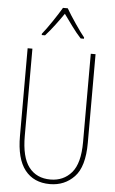

<svg xmlns="http://www.w3.org/2000/svg" viewBox="-63 -991 625 1042"><g transform="rotate(5 250.0 -469.5)"><path d="M153 -792Q177 -818 204 -854Q231 -890 250 -918Q271 -889 296.5 -854Q322 -819 347 -792H365V-799Q346 -822 314 -869Q282 -916 263 -949H237Q219 -918 188 -872Q157 -826 135 -799V-792ZM435 -230V-714H409V-233Q409 -117 365 -66Q321 -15 250 -15Q174 -15 132.5 -69Q91 -123 91 -239V-714H65V-236Q65 -112 113 -51Q161 10 249 10Q329 10 382 -45.5Q435 -101 435 -230Z"/></g></svg>

Font: Noto Sans Mono UI Condensed Thin
Style: Regular
Weight: 250
Width: 3
Designer: Monotype Design team
Foundry: Monotype Imaging Inc.
Version: 1.000